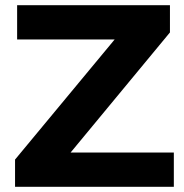

<svg xmlns="http://www.w3.org/2000/svg" viewBox="-20 -720 711 740"><path d="M252 -132 635 -595V-700H46V-568H422L38 -105V0H650V-132Z"/></svg>

Font: Montserrat Lite
Style: Bold
Weight: 700
Designer: Julieta Ulanovsky
Foundry: Julieta Ulanovsky
Version: Version 7.200;PS 007.200;hotconv 1.0.88;makeotf.lib2.5.64775